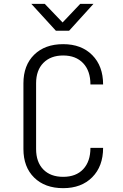

<svg xmlns="http://www.w3.org/2000/svg" viewBox="-20 -970 640 1000"><path d="M309 10Q214 10 158 -45Q102 -100 102 -194V-536Q102 -630 158 -685Q214 -740 309 -740Q404 -740 460.5 -683Q517 -626 517 -530H451Q451 -601 413 -641Q375 -681 309 -681Q244 -681 206 -642.5Q168 -604 168 -536V-194Q168 -126 205.5 -87.5Q243 -49 309 -49Q376 -49 413.5 -89Q451 -129 451 -200H517Q517 -104 460.5 -47Q404 10 309 10ZM271 -810 143 -950H213L306 -853L398 -950H467L340 -810Z"/></svg>

Font: JetBrains Mono NL ExtraLight
Style: Regular
Weight: 200
Designer: Philipp Nurullin, Konstantin Bulenkov
Foundry: JetBrains
Version: Version 2.304; ttfautohint (v1.8.4.7-5d5b)